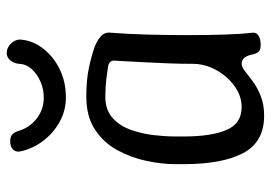

<svg xmlns="http://www.w3.org/2000/svg" viewBox="-134 -642 784 555"><g transform="rotate(-90 257.5 -365.0)"><path d="M200 7Q124 7 92 -53.5Q60 -114 60 -225V-250Q60 -289 69.5 -333.5Q79 -378 100.5 -417.5Q122 -457 160 -482Q198 -507 255 -507Q302 -507 336 -500Q370 -493 399 -483Q417 -476 429.5 -465Q442 -454 440 -437Q436 -387 434.5 -329.5Q433 -272 433 -215Q433 -158 434.5 -109Q436 -60 440 -26Q441 -15 431 -9Q421 -3 406 -3Q391 -3 385.5 -8.5Q380 -14 377 -27Q374 -42 367.5 -50Q361 -58 350 -58Q341 -58 328.5 -48Q316 -38 299 -25.5Q282 -13 257.5 -3Q233 7 200 7ZM225 -58Q257 -58 285.5 -78.5Q314 -99 332 -131.5Q350 -164 350 -200Q350 -236 351.5 -273.5Q353 -311 355 -348.5Q357 -386 359 -422Q362 -440 343 -444Q331 -446 307 -449Q283 -452 255 -452Q217 -452 194 -431.5Q171 -411 159.5 -379Q148 -347 144 -312.5Q140 -278 140 -250V-225Q140 -147 158.5 -102.5Q177 -58 225 -58ZM126 -727Q140 -727 146.5 -720.5Q153 -714 157 -700Q167 -669 193 -649.5Q219 -630 253 -630Q276 -630 297.5 -639Q319 -648 334 -664Q349 -680 350 -701Q351 -715 359.5 -726Q368 -737 381 -737H382Q392 -737 401 -731Q410 -725 415.5 -715.5Q421 -706 420 -696Q417 -661 393.5 -631Q370 -601 333.5 -583.5Q297 -566 253 -566Q215 -566 182.5 -584Q150 -602 127.5 -631.5Q105 -661 97 -697Q94 -711 102.5 -719Q111 -727 125 -727Z"/></g></svg>

Font: Winky Sans Light
Style: Regular
Weight: 300
Designer: Simon Atzbach
Foundry: typofactur
Version: Version 1.205